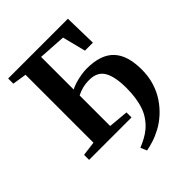

<svg xmlns="http://www.w3.org/2000/svg" viewBox="-266 -882 1243 1243"><g transform="rotate(-45 356.0 -260.0)"><path d="M340.5 222.5 322 179.5Q349 168.5 376.2 154.2Q403.5 140 428.8 119.2Q454 98.5 475 69Q495 42 507.5 7.5Q520 -27 526.2 -68.2Q532.5 -109.5 532.5 -156.5Q532.5 -261.5 502.2 -313.5Q472 -365.5 399 -365.5Q364 -365.5 335.5 -358Q307 -350.5 283.5 -338V-58.5L420.5 -46V0H32V-46L130.5 -58.5V-680.5L34 -695.5V-743H581L586 -519H513L472.5 -679L283.5 -691V-392.5Q301 -402.5 328.2 -410.8Q355.5 -419 385 -424Q414.5 -429 437.5 -429Q504 -429 551.2 -412.8Q598.5 -396.5 628.5 -364Q658.5 -331.5 672.8 -283.5Q687 -235.5 687 -172Q687 -108.5 670.2 -55Q653.5 -1.5 624.8 41.2Q596 84 560.5 116.5Q522 151.5 481.8 173Q441.5 194.5 405 206Q368.5 217.5 340.5 222.5Z"/></g></svg>

Font: Merriweather 60pt
Style: Bold
Weight: 700
Version: Version 2.100